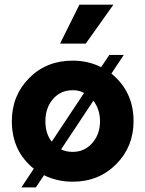

<svg xmlns="http://www.w3.org/2000/svg" viewBox="-20 -770 623 824"><path d="M348.1 -583H237.8L320.8 -750H466.8ZM458 -454.1Q553.2 -377 553.2 -250Q553.2 -140.1 478.5 -65.2Q403.8 9.8 292 9.8Q225.1 9.8 168.9 -18.1L133.8 34.2H71.8L125 -45.9Q30.8 -122.1 30.8 -250Q30.8 -359.9 105 -434.8Q179.2 -509.8 292 -509.8Q357.9 -509.8 414.1 -481.9L449.2 -534.2H511.2ZM174.8 -250Q174.8 -195.8 202.1 -162.1L340.8 -371.1Q318.8 -383.3 292 -382.8Q240.2 -382.8 207.5 -345Q174.8 -307.1 174.8 -250ZM292 -118.2Q342.8 -118.2 376 -156Q409.2 -193.8 409.2 -250Q409.2 -299.8 380.9 -337.9L242.2 -128.9Q263.2 -118.2 292 -118.2Z"/></svg>

Font: Oakes Grotesk
Style: Bold
Weight: 700
Designer: Samuel Oakes
Foundry: Samuel Oakes
Version: Version 1.0 | wf-rip DC20170320